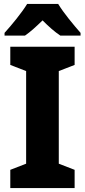

<svg xmlns="http://www.w3.org/2000/svg" viewBox="-20 -950 430 970"><path d="M274 -930H117C92 -888 37 -821 3 -784V-770H106C135 -790 162 -815 195 -847C227 -815 255 -790 285 -770H387V-784C351 -825 301 -885 274 -930ZM357 0V-92L277 -123V-591L357 -622V-714H32V-622L112 -591V-123L32 -92V0Z"/></svg>

Font: Noto Sans Lao SemiCondensed ExtraBold
Style: Regular
Weight: 800
Width: 4
Designer: Monotype Design Team
Foundry: Monotype Imaging Inc.
Version: Version 2.003